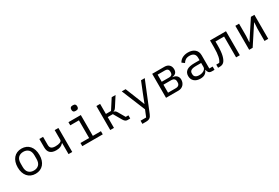

<svg xmlns="http://www.w3.org/2000/svg" viewBox="97 -2062 5205 3576"><g transform="rotate(-30 2700.0 -274.0)"><path d="M300 12Q246 12 202.5 -7Q159 -26 128.5 -61.5Q98 -97 82 -146.5Q66 -196 66 -258Q66 -319 82 -369Q98 -419 128.5 -454.5Q159 -490 202.5 -509Q246 -528 300 -528Q354 -528 397.5 -509Q441 -490 471.5 -454.5Q502 -419 518 -369Q534 -319 534 -258Q534 -196 518 -146.5Q502 -97 471.5 -61.5Q441 -26 397.5 -7Q354 12 300 12ZM300 -57Q367 -57 408 -97Q449 -137 449 -221V-295Q449 -379 408 -419Q367 -459 300 -459Q233 -459 192 -419Q151 -379 151 -295V-221Q151 -137 192 -97Q233 -57 300 -57Z M1010 -237H1005Q977 -206 941.5 -190.5Q906 -175 851 -175Q767 -175 723.5 -214.5Q680 -254 680 -334V-516H760V-341Q760 -293 787 -270Q814 -247 875 -247Q935 -247 972.5 -262.5Q1010 -278 1010 -310V-516H1090V0H1010Z M1532 -630Q1497 -630 1483 -644.5Q1469 -659 1469 -681V-697Q1469 -719 1483 -733.5Q1497 -748 1532 -748Q1567 -748 1581 -733.5Q1595 -719 1595 -697V-681Q1595 -659 1581 -644.5Q1567 -630 1532 -630ZM1306 -68H1492V-448H1306V-516H1572V-68H1746V0H1306Z M1907 -516H1987V-300H2097L2236 -516H2319L2193 -320Q2176 -294 2163 -283.5Q2150 -273 2132 -268V-264Q2152 -261 2166 -250.5Q2180 -240 2195 -214L2279 -68H2337V0H2279Q2253 0 2234 -14Q2215 -28 2196 -60L2097 -232H1987V0H1907Z M2867 -516H2947L2691 113Q2682 135 2671 151.5Q2660 168 2645 178.5Q2630 189 2609 194.5Q2588 200 2559 200H2483V132H2603L2661 -10L2453 -516H2535L2622 -300L2699 -104H2703L2780 -300Z M3107 -516H3370Q3433 -516 3469 -480.5Q3505 -445 3505 -385Q3505 -288 3404 -276V-272Q3464 -267 3493.5 -234.5Q3523 -202 3523 -154Q3523 -123 3513 -95Q3503 -67 3484 -46Q3465 -25 3437 -12.5Q3409 0 3373 0H3107ZM3353 -64Q3394 -64 3416 -84Q3438 -104 3438 -139V-162Q3438 -197 3416.5 -216.5Q3395 -236 3359 -236H3187V-64ZM3349 -299Q3382 -299 3401 -316Q3420 -333 3420 -364V-386Q3420 -417 3401 -434.5Q3382 -452 3349 -452H3187V-299Z M4095 0Q4048 0 4028 -24Q4008 -48 4003 -84H3998Q3981 -39 3943.5 -13.5Q3906 12 3843 12Q3762 12 3714 -30Q3666 -72 3666 -145Q3666 -217 3718.5 -256Q3771 -295 3888 -295H3998V-346Q3998 -403 3966 -431.5Q3934 -460 3875 -460Q3823 -460 3790 -439.5Q3757 -419 3737 -384L3683 -424Q3693 -444 3710 -463Q3727 -482 3752 -496.5Q3777 -511 3809 -519.5Q3841 -528 3880 -528Q3971 -528 4024.5 -482Q4078 -436 4078 -354V-70H4150V0ZM3857 -55Q3888 -55 3913.5 -62.5Q3939 -70 3958 -82.5Q3977 -95 3987.5 -112.5Q3998 -130 3998 -150V-235H3888Q3816 -235 3783 -215Q3750 -195 3750 -157V-136Q3750 -96 3778.5 -75.5Q3807 -55 3857 -55Z M4226 -68H4290Q4305 -87 4316.5 -113Q4328 -139 4335.5 -175Q4343 -211 4347 -258.5Q4351 -306 4351 -369V-516H4694V0H4614V-448H4429V-367Q4429 -227 4408.5 -147.5Q4388 -68 4354 -34Q4335 -15 4312 -7.5Q4289 0 4257 0H4226Z M4895 -516H4975V-253L4967 -121H4971L5230 -516H5305V0H5225V-263L5233 -395H5229L4970 0H4895Z"/></g></svg>

Font: IBM Plex Mono
Style: Regular
Weight: 400
Monospace: yes
Designer: Mike Abbink, Paul van der Laan, Pieter van Rosmalen
Foundry: Bold Monday
Version: Version 2.3